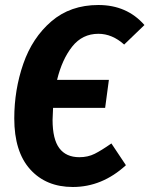

<svg xmlns="http://www.w3.org/2000/svg" viewBox="-20 -730 597 767"><path d="M425 -157 483 -70Q388 17 271 17Q164 17 100.5 -53.5Q37 -124 37 -257Q37 -371 73 -475Q109 -579 185 -644.5Q261 -710 373 -710Q487 -710 557 -630L476 -552Q428 -595 373 -595Q309 -595 268.5 -544Q228 -493 208 -411H415L400 -299H192Q190 -265 190 -251Q190 -174 217 -138Q244 -102 297 -102Q331 -102 358 -115.5Q385 -129 425 -157Z"/></svg>

Font: Fira Sans Condensed
Style: Bold Italic
Weight: 700
Width: 3
Italic angle: -8°
Designer: Carrois Corporate & Edenspiekermann AG
Foundry: Carrois Corporate GbR & Edenspiekermann AG
Version: Version 4.203